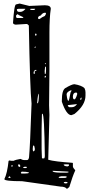

<svg xmlns="http://www.w3.org/2000/svg" viewBox="-20 -1038 537 1102"><path d="M92.8 -1017.6 148.4 -1003.9 237.3 -1007.8Q271.5 -1007.8 271.5 -987.3Q263.7 -937.5 263.7 -850.6V-636.7L261.7 -433.6L263.7 -378.9L256.8 -121.1Q293.9 -110.4 396.5 -103.5L398.4 -101.6V-83Q398.4 -75.2 412.1 -60.5Q396.5 -26.4 377.9 35.2L366.2 44.9H362.3Q353.5 33.2 328.1 33.2L106.4 2Q4.9 2 4.9 -9.8Q21.5 -42 29.3 -115.2H32.2V-117.2L44.9 -115.2H58.6Q69.3 -121.1 97.7 -126Q110.4 -119.1 118.2 -119.1H133.8Q147.5 -119.1 147.5 -146.5Q152.3 -193.4 161.1 -443.4Q152.3 -524.4 145.5 -891.6Q138.7 -900.4 131.8 -900.4L70.3 -896.5Q54.7 -898.4 54.7 -907.2Q61.5 -1012.7 72.3 -1012.7ZM77.1 -985.4V-982.4Q77.1 -969.7 90.8 -969.7H95.7Q111.3 -969.7 125 -985.4V-987.3H85.9ZM152.3 -983.4 162.1 -980.5H175.8L181.6 -985.4V-987.3H155.3ZM198.2 -934.6V-932.6L202.1 -928.7H207Q221.7 -940.4 237.3 -946.3Q244.1 -956.1 244.1 -961.9L241.2 -964.8H237.3Q224.6 -964.8 213.9 -949.2Q198.2 -945.3 198.2 -934.6ZM72.3 -949.2V-939.5L77.1 -934.6H104.5L113.3 -935.5V-939.5L88.9 -951.2L82 -956.1H79.1ZM181.6 -841.8V-836.9L184.6 -833H186.5L189.5 -836.9V-841.8L186.5 -845.7H184.6ZM177.7 -766.6V-764.6H184.6V-770.5H181.6ZM237.3 -675.8V-674.8L243.2 -668.9H244.1V-672.9L241.2 -675.8ZM239.3 -657.2 236.3 -629.9 237.3 -613.3H239.3Q244.1 -613.3 244.1 -631.8V-652.3ZM172.9 -621.1V-616.2L175.8 -613.3L179.7 -616.2V-623L177.7 -625Q177.7 -628.9 189.5 -633.8V-636.7H182.6Q172.9 -630.9 172.9 -621.1ZM237.3 -602.5 236.3 -593.8V-592.8H239.3L243.2 -595.7V-602.5ZM193.4 -449.2V-445.3H195.3Q203.1 -445.3 203.1 -500Q197.3 -500 193.4 -449.2ZM223.6 -385.7 220.7 -381.8 218.8 -296.9V-182.6L220.7 -130.9L222.7 -128.9H232.4Q236.3 -128.9 237.3 -141.6Q234.4 -385.7 223.6 -385.7ZM168 -183.6V-178.7Q168.9 -168.9 172.9 -168.9L179.7 -175.8V-185.5Q177.7 -203.1 172.9 -203.1Q168 -203.1 168 -183.6ZM84 -91.8V-89.8Q84 -80.1 93.8 -80.1H95.7V-89.8L90.8 -94.7H86.9ZM345.7 -93.8V-91.8Q349.6 -83 369.1 -83L376 -87.9V-93.8L367.2 -94.7H353.5ZM44.9 -86.9V-83L49.8 -81.1L52.7 -85L51.8 -89.8H47.9ZM113.3 -76.2V-74.2L121.1 -73.2H129.9L133.8 -76.2V-80.1L125 -81.1H123Q113.3 -80.1 113.3 -76.2ZM282.2 -57.6V-55.7Q282.2 -47.9 328.1 -46.9H364.3L373 -48.8V-52.7L360.4 -53.7ZM99.6 -46.9V-45.9L102.5 -42H123Q145.5 -42 145.5 -46.9V-48.8Q130.9 -52.7 107.4 -52.7H104.5ZM316.4 -19.5 321.3 -16.6H348.6Q361.3 -16.6 362.3 -21.5V-25.4L353.5 -26.4H333Q316.4 -24.4 316.4 -19.5ZM27.3 -19.5 31.2 -16.6H38.1L41 -19.5L36.1 -25.4H32.2ZM346.7 7.8V12.7L355.5 14.6H359.4L367.2 12.7V7.8L359.4 5.9H355.5ZM407.2 -554.7Q448.2 -547.9 464.8 -532.2Q470.7 -520.5 470.7 -508.8V-489.3Q470.7 -434.6 407.2 -383.8L389.6 -377Q361.3 -377 335 -454.1V-460.9Q335 -519.5 354.5 -532.2Q392.6 -554.7 407.2 -554.7ZM362.3 -495.1Q366.2 -459 373 -459Q377 -460.9 384.8 -506.8L389.6 -515.6V-520.5H388.7Q362.3 -511.7 362.3 -495.1ZM398.4 -486.3V-482.4Q398.4 -469.7 405.3 -467.8H407.2Q414.1 -467.8 422.9 -496.1V-502.9L418.9 -506.8H416Q400.4 -506.8 398.4 -486.3ZM439.5 -467.8 441.4 -465.8H446.3L448.2 -474.6V-477.5H446.3Q443.4 -477.5 439.5 -467.8ZM369.1 -434.6Q369.1 -426.8 377.9 -422.9H393.6Q408.2 -422.9 420.9 -438.5V-440.4Z"/></svg>

Font: Love Ya Like A Sister
Style: Regular
Weight: 400
Designer: Kimberly Geswein
Foundry: Kimberly Geswein
Version: Version 1.002 2007